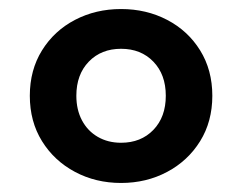

<svg xmlns="http://www.w3.org/2000/svg" viewBox="-20 -749 536 425"><path d="M347 -537Q347 -584 319.5 -612.5Q292 -641 248 -641Q204 -641 176.5 -612.5Q149 -584 149 -537Q149 -506 161.5 -482.5Q174 -459 196.5 -446Q219 -433 248 -433Q292 -433 319.5 -461.5Q347 -490 347 -537ZM46 -537Q46 -594 73 -637.5Q100 -681 146 -705Q192 -729 248 -729Q304 -729 350 -705Q396 -681 423 -637.5Q450 -594 450 -537Q450 -480 423 -436.5Q396 -393 350 -368.5Q304 -344 248 -344Q192 -344 146 -368.5Q100 -393 73 -436.5Q46 -480 46 -537Z"/></svg>

Font: Roboto Serif 36pt
Style: Bold
Weight: 700
Version: Version 1.008